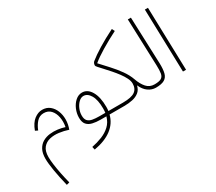

<svg xmlns="http://www.w3.org/2000/svg" viewBox="-187 -1102 2116 1883"><g transform="rotate(-30 871.0 -160.0)"><path d="M87 393Q61 288 47 202.5Q33 117 33 67Q33 4 55 -36Q77 -76 113 -96.5Q149 -117 192.5 -122Q236 -127 279.5 -121.5Q323 -116 359 -104Q370 -161 360 -213Q350 -265 320 -297.5Q290 -330 241 -330Q193 -330 161 -294.5Q129 -259 110 -209L81 -223Q109 -299 153.5 -332.5Q198 -366 243 -366Q294 -366 328.5 -338Q363 -310 380.5 -265.5Q398 -221 398 -171Q398 -140 392 -112Q386 -84 378 -63Q328 -80 274 -87Q220 -94 173 -83Q126 -72 96.5 -36Q67 0 67 68Q67 104 74 155.5Q81 207 93 266.5Q105 326 120 384Z M497 230 489 196Q550 184 605.5 162Q661 140 701.5 102.5Q742 65 759 5H693Q643 5 603.5 -4.5Q564 -14 541.5 -40Q519 -66 519 -117Q519 -165 538.5 -211Q558 -257 592 -287Q626 -317 667 -317Q729 -317 767 -252Q805 -187 805 -75Q805 -52 802 -30H889Q908 -30 908 -13Q908 5 885 5H795Q773 93 698 150.5Q623 208 497 230ZM699 -30H767Q770 -53 770 -78Q770 -176 739 -228.5Q708 -281 663 -281Q635 -281 610 -257.5Q585 -234 569 -197.5Q553 -161 553 -122Q553 -81 571.5 -61.5Q590 -42 623 -36Q656 -30 699 -30Z M885 5 890 -30H967Q1063 -30 1103 -58.5Q1143 -87 1143 -146Q1143 -175 1126 -209Q1109 -243 1082.5 -278.5Q1056 -314 1026.5 -347.5Q997 -381 970.5 -409.5Q944 -438 927 -457Q910 -476 910 -482Q910 -508 926 -523Q975 -563 1054 -611.5Q1133 -660 1233 -710L1249 -679Q1154 -631 1072 -581.5Q990 -532 941 -491Q984 -444 1032 -392Q1080 -340 1120 -284Q1160 -228 1180 -171Q1202 -108 1236.5 -69Q1271 -30 1326 -30Q1344 -30 1344 -13Q1344 -6 1338 -0.5Q1332 5 1321 5Q1276 5 1236 -23Q1196 -51 1171 -108Q1161 -63 1130.5 -38.5Q1100 -14 1056.5 -4.5Q1013 5 962 5Z M1321 5 1326 -30Q1379 -30 1402.5 -44.5Q1426 -59 1431.5 -92Q1437 -125 1435 -181L1416 -713H1451L1471 -185Q1473 -117 1462.5 -75.5Q1452 -34 1419 -14.5Q1386 5 1321 5Z M1629 0 1609 -713H1644L1664 0Z"/></g></svg>

Font: Noto Sans Arabic SemCond ExtLt
Style: Regular
Weight: 200
Width: 4
Designer: Monotype Design Team, Nadine Chahine, Nizar Qandah and Khaled Hosny
Foundry: Monotype Imaging Inc.
Version: Version 2.012; ttfautohint (v1.8.4.7-5d5b)